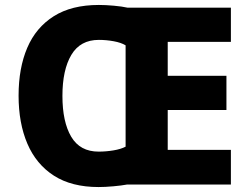

<svg xmlns="http://www.w3.org/2000/svg" viewBox="-20 -745 1006 775"><path d="M379 -725Q406 -725 439.5 -722Q473 -719 495 -714H912V-576H657V-439H894V-301H657V-140H912V0H492Q471 4 437.5 7Q404 10 378 10Q269 10 197.5 -36Q126 -82 90.5 -165Q55 -248 55 -359Q55 -470 90 -552Q125 -634 197 -679.5Q269 -725 379 -725ZM379 -584Q304 -584 268 -523.5Q232 -463 232 -358Q232 -253 267.5 -193Q303 -133 378 -133Q408 -133 438 -138Q468 -143 487 -153V-562Q469 -573 439 -578.5Q409 -584 379 -584Z"/></svg>

Font: Noto Sans Myanmar ExtraBold
Style: Regular
Weight: 800
Designer: Monotype Design Team
Foundry: Monotype Imaging Inc.
Version: Version 2.107; ttfautohint (v1.8.4.7-5d5b)